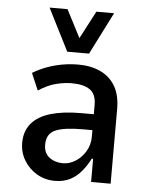

<svg xmlns="http://www.w3.org/2000/svg" viewBox="-54 -790 646 842"><g transform="rotate(5 269.5 -368.5)"><path d="M219 9Q175 9 139.5 -12Q104 -33 83 -68Q62 -103 62 -145Q62 -197 91 -231Q120 -265 175 -281Q230 -297 307 -297H378V-227H322Q281 -227 251 -223Q221 -219 201.5 -210.5Q182 -202 172.5 -186Q163 -170 163 -146Q163 -108 188 -89.5Q213 -71 248 -71Q276 -71 303 -88Q330 -105 347 -134Q364 -163 364 -198V-338Q364 -385 336.5 -404.5Q309 -424 256 -424Q223 -424 186 -414.5Q149 -405 110 -379L78 -454Q110 -473 142 -484.5Q174 -496 208 -502Q242 -508 278 -508Q333 -508 375 -488.5Q417 -469 440.5 -429.5Q464 -390 464 -328V0H378V-102H372Q357 -72 335.5 -46Q314 -20 285.5 -5.5Q257 9 219 9ZM224 -560 130 -746H209L272 -624L336 -746H414L320 -560Z"/></g></svg>

Font: Nunito Sans 7pt Condensed SemiBold
Style: Regular
Weight: 600
Width: 3
Designer: Vernon Adams
Foundry: Vernon Adams
Version: Version 3.101;gftools[0.9.27]